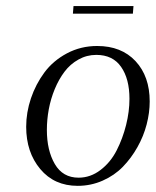

<svg xmlns="http://www.w3.org/2000/svg" viewBox="-20 -603 511 630"><path d="M65.9 -187Q65.9 -233.9 81.5 -280.3Q97.2 -326.7 125.7 -365.2Q154.3 -403.8 199.7 -428Q245.1 -452.1 298.8 -452.1Q378.4 -452.1 424.8 -402.3Q471.2 -352.5 471.2 -270Q471.2 -233.4 461.2 -194.8Q451.2 -156.2 430.9 -120.1Q410.6 -84 383.1 -55.7Q355.5 -27.3 316.9 -10.3Q278.3 6.8 234.9 6.8Q158.2 6.8 112.1 -48.3Q65.9 -103.5 65.9 -187ZM133.8 -176.8Q133.8 -109.4 159.9 -64.7Q186 -20 237.8 -20Q276.9 -20 309.8 -45.2Q342.8 -70.3 362.8 -109.6Q382.8 -148.9 393.8 -193.1Q404.8 -237.3 404.8 -278.8Q404.8 -344.2 377.4 -383.5Q350.1 -422.9 295.9 -422.9Q264.6 -422.9 237.5 -407.7Q210.4 -392.6 191.7 -367.7Q172.9 -342.8 159.7 -310.8Q146.5 -278.8 140.1 -244.6Q133.8 -210.4 133.8 -176.8ZM219.2 -558.1 221.2 -583H418L416 -558.1Z"/></svg>

Font: Dehuti Alt
Style: Italic
Weight: 400
Version: Version 1.2